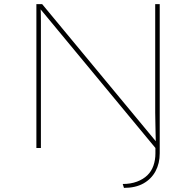

<svg xmlns="http://www.w3.org/2000/svg" viewBox="-20 -720 955 934"><path d="M583 194 577 175Q616 175 646.5 163.5Q677 152 697 132.5Q717 113 726.5 85.5Q736 58 736 27V-17L742 7L168 -686H177Q178 -677 178.5 -659Q179 -641 179 -618Q179 -595 179 -572.5Q179 -550 179 -532Q179 -514 179 -505V0H157V-700H185L742 -28L738 -26Q737 -43 737 -65Q737 -87 736 -113.5Q735 -140 735 -172.5Q735 -205 735 -241V-700H757V26Q757 75 736.5 113Q716 151 677.5 172.5Q639 194 583 194Z"/></svg>

Font: Lexend Giga Thin
Style: Regular
Weight: 250
Version: Version 1.007